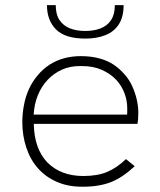

<svg xmlns="http://www.w3.org/2000/svg" viewBox="-20 -717 619 744"><path d="M302 6.5H297.5Q243.5 6.5 201 -12Q157 -31 127 -65Q97 -99 82 -145Q66.5 -191 66.5 -243.5Q66.5 -278 73 -310.5Q79 -343 92 -371.5Q105 -400 125 -424Q144.5 -448 171.5 -466Q223.5 -499.5 293 -499.5Q369 -499.5 419.5 -467Q444.5 -450 463 -428.5Q482 -407 493 -381.5Q504 -357 510 -331Q516 -304.5 516 -279Q516 -253 512.5 -237H111Q112.5 -140.5 164 -87Q216.5 -35 302.5 -35Q357.5 -35 394.5 -50.5Q433 -66.5 468 -100.5L502 -73Q455.5 -29.5 410.5 -11.5Q364.5 6.5 302 6.5ZM472.5 -273Q473 -275.5 473 -281.5V-299Q473 -326 463 -354Q452.5 -383.5 430.5 -407.5Q408 -431.5 374 -446.5Q341.5 -461 297 -461H288.5Q252 -461 221 -447.5Q188.5 -433 164.5 -407.5Q140.5 -382 126.5 -347.5Q112.5 -312.5 110.5 -273ZM310.5 -567.5Q232.5 -567.5 197.2 -602.8Q162 -638 162 -697H196Q196 -661 210.8 -639Q225.5 -617 251.2 -607Q277 -597 310.5 -597Q344 -597 369.8 -607Q395.5 -617 410.2 -639Q425 -661 425 -697H459Q459 -651.5 440.5 -622.8Q422 -594 388.5 -580.8Q355 -567.5 310.5 -567.5Z"/></svg>

Font: Acari Sans Neue Light
Style: Regular
Weight: 300
Designer: Alfredo Marco Pradil (font), Cristiano Sobral (main changes)
Foundry: Hanken Design Co. (font), Cristiano Sobral (main changes)
Version: Version 2.459;March 19, 2022;FontCreator 14.0.0.2808 64-bit;